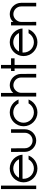

<svg xmlns="http://www.w3.org/2000/svg" viewBox="1506 -2246 764 3815"><g transform="rotate(-90 1887.5 -338.0)"><path d="M38.9 -700H108.1V0H38.9Z M242.9 -251Q242.9 -209.1 258.8 -171.5Q274.7 -133.8 302.8 -105.8Q330.8 -77.8 368.4 -61.9Q406.1 -46 448 -46Q489.9 -46 527.5 -61.9Q565.2 -77.8 592.9 -106.1Q613.1 -125.8 626.8 -152H704L701 -143.9Q679.8 -93.9 642.4 -56.6Q605.1 -19.2 555.1 2.5Q505.1 24.2 448 24.2Q390.9 24.2 340.9 2.5Q290.9 -19.2 253.5 -56.6Q216.2 -93.9 194.4 -143.9Q172.7 -193.9 172.7 -251Q172.7 -308.1 194.4 -358.1Q216.2 -408.1 253.5 -445.5Q290.9 -482.8 340.9 -504.3Q390.9 -525.8 448 -525.8Q505.1 -525.8 555.1 -504.3Q605.1 -482.8 642.4 -445.5Q679.8 -408.1 701 -358.1Q719.2 -317.2 721.7 -272.2H243.9Q242.9 -261.1 242.9 -251ZM592.9 -396Q565.2 -424.2 527.5 -440.2Q489.9 -456.1 448 -456.1Q406.1 -456.1 368.4 -440.2Q330.8 -424.2 303 -396Q278.8 -372.2 264.1 -341.9H630.8Q616.2 -372.2 592.9 -396Z M1157.1 -225.3V-500H1226.8V-225.3Q1226.8 -178.8 1209.3 -137.9Q1191.9 -97 1161.4 -66.4Q1130.8 -35.9 1089.9 -17.9Q1049 0 1003 0Q957.1 0 915.9 -17.9Q874.7 -35.9 844.4 -66.4Q814.1 -97 796 -137.9Q777.8 -178.8 777.8 -225.3V-225.8L776.8 -500H848L850 -225.8V-225.3Q850 -192.9 861.9 -164.9Q873.7 -136.9 894.9 -116.4Q916.2 -96 943.4 -84.1Q970.7 -72.2 1003 -72.2Q1034.8 -72.2 1062.9 -84.1Q1090.9 -96 1111.9 -116.4Q1132.8 -136.9 1144.9 -164.9Q1157.1 -192.9 1157.1 -225.3Z M1357.1 -251Q1357.1 -209.1 1373 -171.5Q1388.9 -133.8 1416.9 -105.8Q1444.9 -77.8 1482.6 -61.9Q1520.2 -46 1562.1 -46Q1604 -46 1641.7 -61.9Q1679.3 -77.8 1707.1 -106.1Q1727.3 -125.8 1740.9 -152H1818.2L1815.2 -143.9Q1793.9 -93.9 1756.6 -56.6Q1719.2 -19.2 1669.2 2.5Q1619.2 24.2 1562.1 24.2Q1505.1 24.2 1455.1 2.5Q1405.1 -19.2 1367.7 -56.6Q1330.3 -93.9 1308.6 -143.9Q1286.9 -193.9 1286.9 -251Q1286.9 -308.1 1308.6 -358.1Q1330.3 -408.1 1367.7 -445.5Q1405.1 -482.8 1455.1 -504.3Q1505.1 -525.8 1562.1 -525.8Q1619.2 -525.8 1669.2 -504.3Q1719.2 -482.8 1756.6 -445.5Q1793.9 -408.1 1815.2 -358.1L1818.2 -351H1739.9Q1727.3 -375.8 1707.1 -396Q1679.3 -424.2 1641.7 -440.2Q1604 -456.1 1562.1 -456.1Q1520.2 -456.1 1482.6 -440.2Q1444.9 -424.2 1416.9 -396.2Q1388.9 -368.2 1373 -330.6Q1357.1 -292.9 1357.1 -251Z M1877.8 -700H1949V-456.1Q1962.1 -472.2 1978.5 -485.1Q1994.9 -498 2015.4 -507.1Q2035.9 -516.2 2057.8 -521Q2079.8 -525.8 2102 -525.8Q2148 -525.8 2188.9 -507.8Q2229.8 -489.9 2260.4 -459.3Q2290.9 -428.8 2308.8 -387.9Q2326.8 -347 2326.8 -301V-300L2327.8 0H2255.1V-300V-301Q2255.1 -332.8 2242.9 -360.9Q2230.8 -388.9 2209.8 -409.3Q2188.9 -429.8 2160.4 -441.9Q2131.8 -454 2102 -454Q2070.7 -454 2043.7 -440.9Q2016.7 -427.8 1996.2 -406.3Q1975.8 -384.8 1963.4 -357.3Q1951 -329.8 1951 -300V0H1877.8Z M2384.8 -429.8V-500H2434.8V-700H2505.6V-500H2636.9V-429.8H2505.6V0H2434.8V-429.8Z M2751.5 -251Q2751.5 -209.1 2767.4 -171.5Q2783.3 -133.8 2811.4 -105.8Q2839.4 -77.8 2877 -61.9Q2914.6 -46 2956.6 -46Q2998.5 -46 3036.1 -61.9Q3073.7 -77.8 3101.5 -106.1Q3121.7 -125.8 3135.4 -152H3212.6L3209.6 -143.9Q3188.4 -93.9 3151 -56.6Q3113.6 -19.2 3063.6 2.5Q3013.6 24.2 2956.6 24.2Q2899.5 24.2 2849.5 2.5Q2799.5 -19.2 2762.1 -56.6Q2724.7 -93.9 2703 -143.9Q2681.3 -193.9 2681.3 -251Q2681.3 -308.1 2703 -358.1Q2724.7 -408.1 2762.1 -445.5Q2799.5 -482.8 2849.5 -504.3Q2899.5 -525.8 2956.6 -525.8Q3013.6 -525.8 3063.6 -504.3Q3113.6 -482.8 3151 -445.5Q3188.4 -408.1 3209.6 -358.1Q3227.8 -317.2 3230.3 -272.2H2752.5Q2751.5 -261.1 2751.5 -251ZM3101.5 -396Q3073.7 -424.2 3036.1 -440.2Q2998.5 -456.1 2956.6 -456.1Q2914.6 -456.1 2877 -440.2Q2839.4 -424.2 2811.6 -396Q2787.4 -372.2 2772.7 -341.9H3139.4Q3124.7 -372.2 3101.5 -396Z M3667.7 -300Q3667.7 -331.8 3655.6 -359.8Q3643.4 -387.9 3622.5 -408.8Q3601.5 -429.8 3573 -441.9Q3544.4 -454 3514.6 -454Q3482.3 -454 3454.8 -440.9Q3427.3 -427.8 3406.3 -406.3Q3385.4 -384.8 3372.5 -356.8Q3359.6 -328.8 3359.6 -300L3360.6 0H3290.4V-500H3359.6V-454Q3370.7 -470.2 3387.1 -483.6Q3403.5 -497 3424 -506.6Q3444.4 -516.2 3467.9 -521Q3491.4 -525.8 3514.6 -525.8Q3560.6 -525.8 3601.5 -507.8Q3642.4 -489.9 3673 -459.3Q3703.5 -428.8 3721.5 -387.4Q3739.4 -346 3739.4 -300L3740.4 0H3668.7Z"/></g></svg>

Font: Myanmar KatKuu
Style: Regular
Weight: 400
Designer: Khon Soe Zaw Thu
Foundry: MPUA
Version: Version 1.00 September 13, 2016, initial release